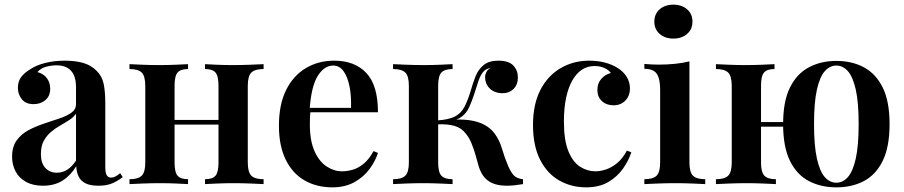

<svg xmlns="http://www.w3.org/2000/svg" viewBox="-20 -792 3888 826"><path d="M165 7Q122 7 92 -9.5Q62 -26 47 -54.5Q32 -83 32 -118Q32 -161 52 -188.5Q72 -216 103.5 -232.5Q135 -249 170 -260.5Q205 -272 236 -282.5Q267 -293 287 -307Q307 -321 307 -344V-417Q307 -449 297.5 -469.5Q288 -490 269.5 -500.5Q251 -511 223 -511Q202 -511 179 -505Q156 -499 141 -482Q167 -475 181.5 -456Q196 -437 196 -410Q196 -379 175.5 -361.5Q155 -344 124 -344Q91 -344 74 -365Q57 -386 57 -414Q57 -442 71 -460.5Q85 -479 110 -494Q135 -511 174 -521Q213 -531 259 -531Q303 -531 337 -521.5Q371 -512 395 -488Q419 -465 426 -431Q433 -397 433 -348V-74Q433 -49 439 -38.5Q445 -28 458 -28Q468 -28 477 -33Q486 -38 497 -47L508 -30Q486 -13 462 -3Q438 7 404 7Q369 7 348.5 -3Q328 -13 318.5 -32Q309 -51 308 -77Q284 -37 249 -15Q214 7 165 7ZM225 -49Q249 -49 269.5 -62Q290 -75 307 -101V-303Q297 -288 278.5 -276Q260 -264 239 -252Q218 -240 199.5 -224.5Q181 -209 168.5 -186.5Q156 -164 156 -129Q156 -90 175 -69.5Q194 -49 225 -49Z M1114 -516V-495Q1077 -495 1061.5 -480Q1046 -465 1046 -423V-93Q1046 -51 1061.5 -36Q1077 -21 1114 -21V0Q1096 -1 1058.5 -2.5Q1021 -4 986 -4Q949 -4 914.5 -2.5Q880 -1 862 0V-21Q894 -21 907 -36Q920 -51 920 -93V-422Q920 -465 907 -480Q894 -495 862 -495V-516Q879 -515 912.5 -513.5Q946 -512 982 -512Q1018 -512 1056.5 -513.5Q1095 -515 1114 -516ZM789 -516V-495Q757 -495 744 -480Q731 -465 731 -423V-93Q731 -51 744 -36Q757 -21 789 -21V0Q772 -1 738 -2.5Q704 -4 669 -4Q632 -4 594 -2.5Q556 -1 537 0V-21Q574 -21 589.5 -36Q605 -51 605 -93V-422Q605 -465 589.5 -480Q574 -495 537 -495V-516Q555 -515 592.5 -513.5Q630 -512 665 -512Q701 -512 736 -513.5Q771 -515 789 -516ZM964 -276V-256H682V-276Z M1418 -531Q1506 -531 1556 -478Q1606 -425 1606 -309H1269L1268 -328H1490Q1492 -377 1484 -418.5Q1476 -460 1458.5 -485Q1441 -510 1413 -510Q1375 -510 1347 -465.5Q1319 -421 1312 -320L1316 -314Q1314 -301 1313.5 -286Q1313 -271 1313 -256Q1313 -187 1333 -142Q1353 -97 1385 -76Q1417 -55 1451 -55Q1474 -55 1498 -62Q1522 -69 1545 -88Q1568 -107 1587 -142L1606 -134Q1595 -99 1569.5 -64.5Q1544 -30 1504 -8Q1464 14 1410 14Q1342 14 1290 -16Q1238 -46 1209 -105.5Q1180 -165 1180 -251Q1180 -342 1210.5 -404Q1241 -466 1295 -498.5Q1349 -531 1418 -531Z M2124 -531Q2169 -531 2188.5 -510Q2208 -489 2208 -459Q2208 -428 2189.5 -409.5Q2171 -391 2141 -391Q2122 -391 2105.5 -398.5Q2089 -406 2078 -422Q2067 -438 2067 -461Q2067 -471 2072.5 -482Q2078 -493 2091 -500Q2070 -496 2058.5 -482.5Q2047 -469 2038.5 -444Q2030 -419 2018 -381Q2009 -354 1998 -330Q1987 -306 1967 -290.5Q1947 -275 1911 -269L1917 -276Q1987 -282 2035 -267Q2083 -252 2109 -216Q2129 -189 2140 -151Q2151 -113 2167 -76Q2178 -51 2190.5 -37.5Q2203 -24 2230 -21V0Q2212 3 2194.5 5Q2177 7 2161 7Q2108 7 2078.5 -15.5Q2049 -38 2037 -85Q2033 -100 2026 -124.5Q2019 -149 2009 -174Q1999 -199 1984 -217Q1966 -241 1936.5 -250Q1907 -259 1861 -257V-274Q1911 -277 1937.5 -291Q1964 -305 1978 -332Q1992 -359 2004 -398Q2014 -434 2026 -464Q2038 -494 2061 -512.5Q2084 -531 2124 -531ZM1927 -516V-495Q1893 -495 1879 -480Q1865 -465 1865 -423V-93Q1865 -51 1879 -36Q1893 -21 1927 -21V0Q1908 -1 1872 -2.5Q1836 -4 1799 -4Q1764 -4 1726.5 -2.5Q1689 -1 1671 0V-21Q1708 -21 1723.5 -36Q1739 -51 1739 -93V-423Q1739 -465 1723.5 -480Q1708 -495 1671 -495V-516Q1690 -515 1728.5 -513.5Q1767 -512 1803 -512Q1839 -512 1874 -513.5Q1909 -515 1927 -516Z M2515 -531Q2552 -531 2583.5 -522.5Q2615 -514 2638 -499Q2662 -484 2676 -461.5Q2690 -439 2690 -412Q2690 -379 2670 -359Q2650 -339 2620 -339Q2589 -339 2569.5 -357Q2550 -375 2550 -405Q2550 -434 2567 -453Q2584 -472 2608 -478Q2599 -491 2580 -499.5Q2561 -508 2538 -508Q2508 -508 2484 -492.5Q2460 -477 2442.5 -446.5Q2425 -416 2415.5 -371.5Q2406 -327 2406 -269Q2406 -188 2425.5 -141Q2445 -94 2476 -74.5Q2507 -55 2542 -55Q2563 -55 2587 -63Q2611 -71 2634.5 -90Q2658 -109 2677 -144L2696 -137Q2685 -102 2660.5 -67Q2636 -32 2597 -9Q2558 14 2502 14Q2438 14 2386 -15.5Q2334 -45 2303.5 -105Q2273 -165 2273 -254Q2273 -342 2304 -403.5Q2335 -465 2390.5 -498Q2446 -531 2515 -531Z M2877 -772Q2913 -772 2936 -752Q2959 -732 2959 -699Q2959 -666 2936 -646Q2913 -626 2877 -626Q2841 -626 2818 -646Q2795 -666 2795 -699Q2795 -732 2818 -752Q2841 -772 2877 -772ZM2946 -528V-93Q2946 -51 2961.5 -36Q2977 -21 3014 -21V0Q2996 -1 2959 -2.5Q2922 -4 2884 -4Q2847 -4 2809 -2.5Q2771 -1 2752 0V-21Q2789 -21 2804.5 -36Q2820 -51 2820 -93V-407Q2820 -453 2805.5 -474.5Q2791 -496 2752 -496V-517Q2784 -514 2814 -514Q2851 -514 2884.5 -517.5Q2918 -521 2946 -528Z M3578 -530Q3645 -530 3696.5 -502.5Q3748 -475 3777.5 -415.5Q3807 -356 3807 -258Q3807 -160 3777.5 -100Q3748 -40 3696.5 -13Q3645 14 3578 14Q3512 14 3460 -13Q3408 -40 3378.5 -100Q3349 -160 3349 -258Q3349 -356 3378.5 -415.5Q3408 -475 3460 -502.5Q3512 -530 3578 -530ZM3312 -516V-495Q3280 -495 3267 -480Q3254 -465 3254 -423V-93Q3254 -51 3268.5 -36Q3283 -21 3318 -21V0Q3300 -1 3263.5 -2.5Q3227 -4 3192 -4Q3155 -4 3117 -2.5Q3079 -1 3060 0V-21Q3097 -21 3112.5 -36Q3128 -51 3128 -93V-422Q3128 -465 3112.5 -480Q3097 -495 3060 -495V-516Q3078 -515 3115.5 -513.5Q3153 -512 3188 -512Q3224 -512 3259 -513.5Q3294 -515 3312 -516ZM3408 -267V-247H3209V-267ZM3578 -510Q3550 -510 3528.5 -486Q3507 -462 3494.5 -407Q3482 -352 3482 -258Q3482 -165 3494.5 -109.5Q3507 -54 3528.5 -30Q3550 -6 3578 -6Q3606 -6 3627.5 -30Q3649 -54 3661.5 -109.5Q3674 -165 3674 -258Q3674 -352 3661.5 -407Q3649 -462 3627.5 -486Q3606 -510 3578 -510Z"/></svg>

Font: Playfair Display SemiBold
Style: Regular
Weight: 600
Designer: Claus Eggers Sørensen
Foundry: Claus Eggers Sørensen
Version: Version 1.203